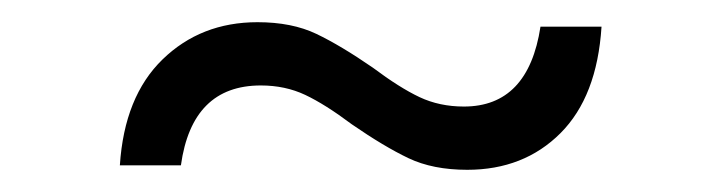

<svg xmlns="http://www.w3.org/2000/svg" viewBox="-20 -365 650 173"><path d="M297 -253Q273 -271 255 -279.5Q237 -288 215 -288Q153 -288 143 -216H88Q92 -278 126.5 -311.5Q161 -345 212 -345Q243 -345 265 -334.5Q287 -324 316 -304Q340 -286 358 -277.5Q376 -269 398 -269Q456 -269 467 -341H522Q518 -278 485 -245Q452 -212 401 -212Q370 -212 348 -222.5Q326 -233 297 -253Z"/></svg>

Font: Evergrow Sans
Style: Light
Weight: 300
Foundry: 10Web
Version: Version 1.000